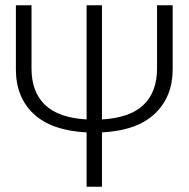

<svg xmlns="http://www.w3.org/2000/svg" viewBox="-20 -705 712 725"><path d="M99 -685V-446Q99 -358 150 -309Q201 -260 307 -254V-685H365V-254Q471 -260 522 -309Q573 -358 573 -446V-685H632V-443Q632 -340 565 -276Q498 -212 365 -205V0H307V-205Q174 -212 107 -275Q40 -338 40 -443V-685Z"/></svg>

Font: Jldddboxgfspflltxgxzjzlszac
Style: Regular
Weight: 300
Designer: Carrois Corporate & Edenspiekermann
Foundry: Carrois Corporate GbR & Edenspiekermann AG
Version: Version 2.001